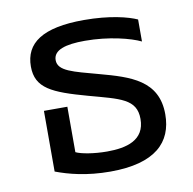

<svg xmlns="http://www.w3.org/2000/svg" viewBox="-66 -593 675 670"><g transform="rotate(-10 272.0 -258.5)"><path d="M273 10C433 10 496 -55 496 -154C496 -274 400 -303 293 -332C205 -356 152 -367 152 -406C152 -442 195 -455 264 -455C349 -455 425 -435 460 -418V-496C429 -510 365 -527 273 -527C126 -527 63 -482 63 -399C63 -322 119 -298 242 -264C351 -234 408 -224 408 -153C408 -77 342 -61 274 -61C227 -61 182 -69 164 -78V-239H81V-24C126 -7 189 10 273 10Z"/></g></svg>

Font: Noto Sans Thai UI
Style: Regular
Weight: 400
Designer: Monotype Design Team
Foundry: Monotype Imaging Inc.
Version: Version 1.901